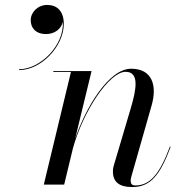

<svg xmlns="http://www.w3.org/2000/svg" viewBox="-20 -748 787 778"><path d="M104.5 -666C104.5 -635.5 124 -610 167 -610C201 -610 228.5 -630.5 234.5 -660C241 -565 143.5 -467.5 57.5 -467.5V-464C147.5 -464 238.5 -561 238.5 -651C238.5 -703.5 210.5 -728 171.5 -728C133.5 -728 104.5 -699 104.5 -666ZM267.5 -456.5 157.5 0H240L275.5 -147C316.5 -296.5 422.5 -457 489 -457C546 -457 532.5 -385.5 509.5 -308L444 -87C441 -78 437.5 -67.5 437.5 -53C437.5 -10 464 10 516 10C589.5 10 628.5 -38 671.5 -153L668.5 -154C626.5 -41.5 587 3.5 528.5 3.5C513.5 3.5 509.5 -5 509.5 -15.5C509.5 -20.5 510.5 -27.5 512.5 -33.5L594 -319.5C617.5 -400 598 -469.5 511.5 -469.5C419.5 -469.5 326.5 -309.5 284.5 -186L351 -460H196V-456.5Z"/></svg>

Font: Bodoni* 48pt
Style: Italic
Weight: 400
Italic angle: -13°
Version: Version 2.3